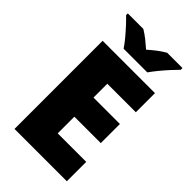

<svg xmlns="http://www.w3.org/2000/svg" viewBox="-276 -1014 1100 1100"><g transform="rotate(45 274.5 -463.5)"><path d="M501 0H77V-714H501V-559H270V-447H484V-292H270V-157H501ZM511 -927V-913Q494 -896 470.5 -870.5Q447 -845 424.5 -817.5Q402 -790 386 -767H194Q179 -790 156.5 -817Q134 -844 110.5 -869.5Q87 -895 68 -913V-927H194Q220 -911 241.5 -894Q263 -877 289 -854Q315 -877 338 -894.5Q361 -912 387 -927Z"/></g></svg>

Font: Noto Sans Cherokee Black
Style: Regular
Weight: 900
Designer: Monotype Design Team
Foundry: Monotype Imaging Inc.
Version: Version 2.001; ttfautohint (v1.8.4.7-5d5b)